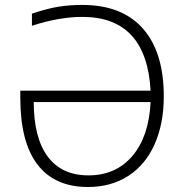

<svg xmlns="http://www.w3.org/2000/svg" viewBox="-20 -745 744 775"><path d="M312 -676.8Q219.7 -676.8 108.9 -641.1V-689.9Q171.4 -710.9 216.6 -718Q261.7 -725.1 312 -725.1Q472.7 -725.1 556.9 -629.6Q641.1 -534.2 641.1 -356Q641.1 -246.6 604.5 -163.6Q567.9 -80.6 498.5 -35.4Q429.2 9.8 335 9.8Q200.7 9.8 131.3 -80.8Q62 -171.4 62 -349.1V-378.9H587.9Q571.3 -676.8 312 -676.8ZM336.9 -37.1Q447.8 -37.1 514.4 -115.5Q581.1 -193.8 587.9 -333H116.2Q116.2 -189 172.6 -113Q229 -37.1 336.9 -37.1Z"/></svg>

Font: Zoram GWebM Light
Style: Regular
Weight: 300
Foundry: Ascender Corporation
Version: Version 1.000